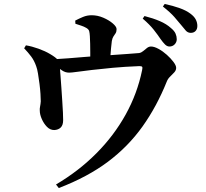

<svg xmlns="http://www.w3.org/2000/svg" viewBox="-20 -868 1040 970"><path d="M836 -633Q824 -633 813.5 -643.5Q803 -654 791 -671Q777 -692 756.5 -718Q736 -744 701 -774L710 -787Q753 -776 787 -761.5Q821 -747 844 -726Q861 -712 867 -698Q873 -684 873 -670Q873 -655 862.5 -644Q852 -633 836 -633ZM263 64Q378 -4 467 -93.5Q556 -183 615 -289.5Q674 -396 698 -514Q701 -527 698 -530.5Q695 -534 684 -534Q610 -531 550 -525.5Q490 -520 444 -514.5Q398 -509 369 -505Q340 -501 329 -501Q309 -501 291.5 -513.5Q274 -526 241 -551L242 -568Q281 -570 325 -573.5Q369 -577 410.5 -580.5Q452 -584 483 -585Q516 -588 553.5 -590.5Q591 -593 625 -595.5Q659 -598 683 -600Q694 -602 703.5 -610Q713 -618 722.5 -625.5Q732 -633 743 -633Q759 -633 781 -621Q803 -609 823 -591Q843 -573 856.5 -555Q870 -537 870 -525Q870 -513 860.5 -502.5Q851 -492 839.5 -481Q828 -470 823 -457Q772 -330 700 -229Q628 -128 525.5 -51Q423 26 277 82ZM254 -211Q233 -211 217 -227.5Q201 -244 191 -267Q181 -290 181 -309Q180 -318 182.5 -330Q185 -342 186 -356Q186 -370 184.5 -393.5Q183 -417 179.5 -444.5Q176 -472 172 -496Q168 -520 163 -533Q153 -562 137.5 -582.5Q122 -603 102 -624L111 -639Q141 -634 174.5 -622Q208 -610 233 -595Q262 -578 271.5 -566Q281 -554 283 -528Q283 -515 285.5 -487.5Q288 -460 290 -426Q292 -392 294.5 -358.5Q297 -325 298 -299Q299 -273 299 -261Q299 -236 287 -224Q275 -212 254 -211ZM436 -543Q436 -549 436 -565.5Q436 -582 436 -603.5Q436 -625 435.5 -647Q435 -669 434 -685Q433 -702 430.5 -711Q428 -720 416 -727Q404 -734 390 -738.5Q376 -743 361 -748L360 -764Q379 -774 399.5 -782.5Q420 -791 443 -791Q473 -791 502 -778.5Q531 -766 550 -749.5Q569 -733 569 -721Q569 -708 564 -700Q559 -692 553.5 -684.5Q548 -677 545 -661Q543 -646 541 -624.5Q539 -603 537.5 -581.5Q536 -560 536 -545ZM944 -702Q929 -702 919 -713Q909 -724 894 -743Q880 -760 861 -782Q842 -804 803 -835L812 -848Q854 -839 887.5 -827Q921 -815 942 -799Q961 -785 969 -769.5Q977 -754 977 -737Q977 -721 968 -711.5Q959 -702 944 -702Z"/></svg>

Font: Noto Serif SC ExtraLight
Style: Bold
Weight: 700
Version: Version 2.002-H1;hotconv 1.1.0;makeotfexe 2.6.0